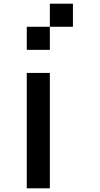

<svg xmlns="http://www.w3.org/2000/svg" viewBox="-20 -1020 540 1040"><path d="M125 0V-625H250V0ZM125 -750V-875H250V-750ZM250 -875V-1000H375V-875Z"/></svg>

Font: GalmuriMono7 Regular
Style: Regular
Weight: 400
Designer: Lee Minseo (quiple)
Version: Version 2.399;hotconv 1.1.1;makeotfexe 2.6.0 DEVELOPMENT